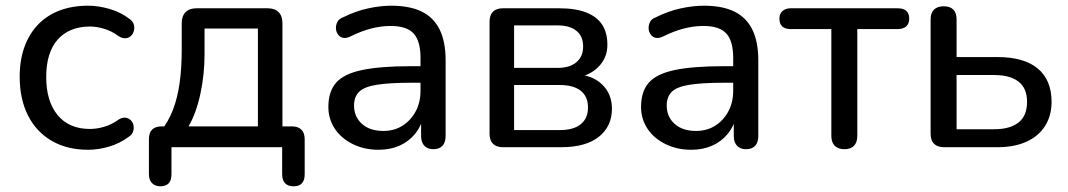

<svg xmlns="http://www.w3.org/2000/svg" viewBox="-20 -516 3745 673"><path d="M289 9Q215 9 161 -22.5Q107 -54 78 -111.5Q49 -169 49 -247Q49 -305 65.5 -351Q82 -397 113 -429.5Q144 -462 188.5 -479Q233 -496 289 -496Q324 -496 363 -485Q402 -474 435 -449Q446 -441 449 -430.5Q452 -420 449.5 -409Q447 -398 439.5 -390.5Q432 -383 420.5 -382Q409 -381 396 -389Q372 -407 345.5 -415Q319 -423 295 -423Q258 -423 229.5 -411Q201 -399 181.5 -376.5Q162 -354 152 -321.5Q142 -289 142 -246Q142 -161 182 -112.5Q222 -64 295 -64Q319 -64 345 -71.5Q371 -79 396 -97Q409 -105 420 -103.5Q431 -102 438.5 -94.5Q446 -87 448 -76.5Q450 -66 446.5 -55Q443 -44 432 -37Q400 -13 362 -2Q324 9 289 9Z M542 137Q524 137 513 126Q502 115 502 95V-28Q502 -73 547 -73H597L542 -54Q570 -89 586 -130.5Q602 -172 609.5 -224.5Q617 -277 617 -344V-435Q617 -460 630.5 -473.5Q644 -487 669 -487H918Q943 -487 956.5 -473.5Q970 -460 970 -435V-31L928 -73H1003Q1025 -73 1036.5 -61.5Q1048 -50 1048 -28V95Q1048 137 1009 137Q989 137 979 126Q969 115 969 95V0H581V95Q581 137 542 137ZM641 -73H884V-416H697V-327Q697 -255 682.5 -187.5Q668 -120 641 -73Z M1307 9Q1257 9 1216.5 -11Q1176 -31 1153.5 -65Q1131 -99 1131 -141Q1131 -195 1158 -226Q1185 -257 1249 -270.5Q1313 -284 1421 -284H1468V-226H1423Q1346 -226 1301.5 -219Q1257 -212 1239 -194.5Q1221 -177 1221 -146Q1221 -107 1248.5 -82Q1276 -57 1324 -57Q1362 -57 1391 -75.5Q1420 -94 1437 -125.5Q1454 -157 1454 -198V-313Q1454 -372 1430 -398.5Q1406 -425 1349 -425Q1316 -425 1281 -416Q1246 -407 1208 -388Q1193 -381 1182 -383.5Q1171 -386 1164.5 -395.5Q1158 -405 1157.5 -416.5Q1157 -428 1162.5 -439Q1168 -450 1182 -455Q1226 -477 1269.5 -486.5Q1313 -496 1351 -496Q1416 -496 1458 -475.5Q1500 -455 1521 -412.5Q1542 -370 1542 -304V-40Q1542 -17 1531 -5Q1520 7 1499 7Q1479 7 1467.5 -5Q1456 -17 1456 -40V-111H1465Q1457 -74 1435 -47Q1413 -20 1380.5 -5.5Q1348 9 1307 9Z M1743 0Q1720 0 1708 -12Q1696 -24 1696 -47V-440Q1696 -463 1708 -475Q1720 -487 1743 -487H1939Q1998 -487 2035.5 -472Q2073 -457 2091 -429Q2109 -401 2109 -359Q2109 -313 2077 -281Q2045 -249 1993 -243V-256Q2055 -254 2090 -220.5Q2125 -187 2125 -135Q2125 -73 2079 -36.5Q2033 0 1947 0ZM1782 -60H1942Q1990 -60 2015.5 -80.5Q2041 -101 2041 -139Q2041 -178 2015.5 -198Q1990 -218 1942 -218H1782ZM1782 -278H1934Q1977 -278 2000.5 -298Q2024 -318 2024 -353Q2024 -389 2000.5 -408Q1977 -427 1934 -427H1782Z M2403 9Q2353 9 2312.5 -11Q2272 -31 2249.5 -65Q2227 -99 2227 -141Q2227 -195 2254 -226Q2281 -257 2345 -270.5Q2409 -284 2517 -284H2564V-226H2519Q2442 -226 2397.5 -219Q2353 -212 2335 -194.5Q2317 -177 2317 -146Q2317 -107 2344.5 -82Q2372 -57 2420 -57Q2458 -57 2487 -75.5Q2516 -94 2533 -125.5Q2550 -157 2550 -198V-313Q2550 -372 2526 -398.5Q2502 -425 2445 -425Q2412 -425 2377 -416Q2342 -407 2304 -388Q2289 -381 2278 -383.5Q2267 -386 2260.5 -395.5Q2254 -405 2253.5 -416.5Q2253 -428 2258.5 -439Q2264 -450 2278 -455Q2322 -477 2365.5 -486.5Q2409 -496 2447 -496Q2512 -496 2554 -475.5Q2596 -455 2617 -412.5Q2638 -370 2638 -304V-40Q2638 -17 2627 -5Q2616 7 2595 7Q2575 7 2563.5 -5Q2552 -17 2552 -40V-111H2561Q2553 -74 2531 -47Q2509 -20 2476.5 -5.5Q2444 9 2403 9Z M2940 7Q2918 7 2906 -5Q2894 -17 2894 -40V-414H2752Q2712 -414 2712 -451Q2712 -468 2723 -477.5Q2734 -487 2752 -487H3126Q3167 -487 3167 -451Q3167 -433 3156.5 -423.5Q3146 -414 3126 -414H2985V-40Q2985 -17 2973.5 -5Q2962 7 2940 7Z M3289 0Q3266 0 3254 -12Q3242 -24 3242 -47V-448Q3242 -471 3254 -482.5Q3266 -494 3288 -494Q3310 -494 3321.5 -482.5Q3333 -471 3333 -448V-316H3476Q3570 -316 3618 -275.5Q3666 -235 3666 -159Q3666 -111 3643.5 -75Q3621 -39 3578.5 -19.5Q3536 0 3476 0ZM3333 -63H3465Q3520 -63 3550 -86.5Q3580 -110 3580 -159Q3580 -207 3550 -230Q3520 -253 3465 -253H3333Z"/></svg>

Font: Nunito Medium
Style: Regular
Weight: 500
Designer: Vernon Adams
Foundry: Vernon Adams
Version: Version 3.601